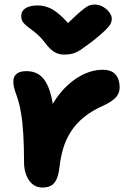

<svg xmlns="http://www.w3.org/2000/svg" viewBox="-20 -829 577 861"><path d="M169 12Q145 12 126.9 -2.3Q108.8 -16.6 98.3 -42.5Q87.8 -68.4 87.8 -101.4Q87.8 -170.2 84.6 -225Q81.4 -279.8 74.1 -323.4Q66.8 -367 54.6 -400.2Q45.4 -425.6 42.6 -438.2Q39.8 -450.8 39.8 -464.6Q39.8 -484.8 53.8 -497.4Q67.8 -510 99 -510Q127.4 -510 149.4 -498Q171.4 -486 187.4 -457.9Q203.4 -429.8 213.5 -380.7Q223.6 -331.6 227.4 -256.8L168.4 -247.6Q186.8 -313 216.5 -363Q246.2 -413 283.4 -447Q320.6 -481 360.7 -498.6Q400.8 -516.2 439.4 -516.2Q480.2 -516.2 498.4 -494.5Q516.6 -472.8 516.6 -437Q516.6 -411.8 500.4 -393.3Q484.2 -374.8 446.4 -356.8Q393 -333.4 356.7 -303.7Q320.4 -274 297.8 -238.6Q275.2 -203.2 263.4 -163.2Q251.6 -123.2 246.6 -78.4Q242.2 -42 232.2 -22.3Q222.2 -2.6 206.6 4.7Q191 12 169 12ZM404.8 -808.6Q424.6 -808.6 441.8 -798.6Q459 -788.6 470.2 -773.8Q481.4 -759 481.4 -743.8Q481.4 -734.6 476.5 -723.8Q471.6 -713 453.4 -694.5Q435.2 -676 393.6 -643.2Q365 -621.6 345.9 -608.5Q326.8 -595.4 309.4 -589.8Q292 -584.2 268 -584.2Q242.8 -584.2 223.3 -596.2Q203.8 -608.2 185.4 -632.8Q163.2 -662.2 143.3 -678.6Q123.4 -695 108.1 -706Q92.8 -717 84 -728.3Q75.2 -739.6 75.2 -758.4Q75.2 -780 94.8 -792.3Q114.4 -804.6 149 -804.6Q173.8 -804.6 197.8 -795.2Q221.8 -785.8 249.9 -761.2Q278 -736.6 313.8 -691L252 -692.4Q293.4 -734.4 318.8 -757.7Q344.2 -781 359.4 -792.2Q374.6 -803.4 384.5 -806Q394.4 -808.6 404.8 -808.6Z"/></svg>

Font: Shantell Sans Light
Style: Regular
Weight: 300
Designer: Stephen Nixon, Anya Danilova, Shantell Martin
Foundry: Arrow Type
Version: Version 1.011;[c5ecc13dd]